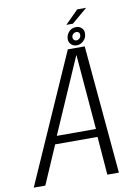

<svg xmlns="http://www.w3.org/2000/svg" viewBox="-121 -935 721 997"><g transform="rotate(-10 239.5 -436.0)"><path d="M-25.5 0H35.5L123 -202H346.5L362.5 0H423.5L362.5 -676.5H273.5ZM139 -244 311 -638H312.5L345.5 -244ZM323 -689Q336 -689 347.5 -695.5Q359 -702 366.5 -712.8Q374 -723.5 375 -736.5Q378.5 -756 366.5 -769.5Q354.5 -783 334.5 -783Q321.5 -783 310.2 -777Q299 -771 291.8 -760.2Q284.5 -749.5 282.5 -736.5Q279.5 -716.5 291.5 -702.8Q303.5 -689 323 -689ZM326 -714.5Q317.5 -714.5 312.2 -721Q307 -727.5 308 -736.5Q309.5 -746 316.5 -751.8Q323.5 -757.5 331.5 -757.5Q340.5 -757.5 345.8 -751.8Q351 -746 349.5 -736.5Q349 -727.5 341.8 -721Q334.5 -714.5 326 -714.5ZM288 -803H322.5L404.5 -872.5H357.5Z"/></g></svg>

Font: Anybody SemiCondensed Light
Style: Italic
Weight: 300
Width: 4
Italic angle: -10°
Version: Version 1.113;gftools[0.9.25]